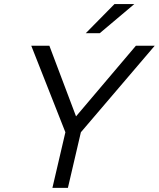

<svg xmlns="http://www.w3.org/2000/svg" viewBox="-20 -912 771 932"><path d="M234.4 0 297.4 -270 131.8 -689.9H219.7L349.1 -347.2L639.6 -689.9H731L372.6 -270L309.6 0ZM396.5 -751 535.6 -892.1H631.8L464.4 -751Z"/></svg>

Font: Acari Sans
Style: Italic
Weight: 400
Italic angle: -13°
Designer: Alfredo Marco Pradil and Stefan Peev
Foundry: Hanken Design Co.
Version: Version 1.045;January 11, 2019;FontCreator 11.5.0.2425 64-bi